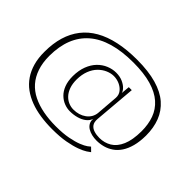

<svg xmlns="http://www.w3.org/2000/svg" viewBox="-132 -923 1186 1186"><g transform="rotate(45 461.0 -330.5)"><path d="M414.5 6.5Q482 6.5 531 -2.5Q580 -11.5 612.2 -23.5Q644.5 -35.5 662.5 -47.2Q680.5 -59 685.5 -63.5L661 -87.5Q658 -84 643.5 -73.5Q629 -63 599.8 -51.2Q570.5 -39.5 525.8 -30.8Q481 -22 417.5 -22Q358 -22 306.2 -32Q254.5 -42 213 -62.5Q171.5 -83 142.5 -116Q113.5 -149 97.8 -195.5Q82 -242 82 -302Q82.5 -385.5 107.2 -448.2Q132 -511 181.5 -554Q231 -597 305.2 -618.5Q379.5 -640 478.5 -640Q571.5 -640 636 -621.2Q700.5 -602.5 740 -567.5Q779.5 -532.5 797 -484Q814.5 -435.5 814.5 -375.5Q814 -298.5 793.5 -251.2Q773 -204 737.8 -182.8Q702.5 -161.5 659 -161.5Q633.5 -161.5 611.8 -168.2Q590 -175 578.2 -191Q566.5 -207 568.5 -235.5L592 -512H566L561 -455Q559.5 -467 545.5 -482.2Q531.5 -497.5 506.5 -509Q481.5 -520.5 448 -520.5Q416 -520.5 384.5 -507.5Q353 -494.5 328 -468.8Q303 -443 288.2 -404.5Q273.5 -366 273 -315.5Q273 -272 285.2 -240.2Q297.5 -208.5 318 -188.5Q338.5 -168.5 363.2 -158.8Q388 -149 413 -149Q445 -149 473.5 -157Q502 -165 522.2 -180.8Q542.5 -196.5 549.5 -219.5Q546.5 -199 555 -183Q563.5 -167 579.8 -157Q596 -147 616.5 -142.2Q637 -137.5 658 -137.5Q687.5 -137.5 716 -145.2Q744.5 -153 769.2 -170Q794 -187 812.5 -214.8Q831 -242.5 841.8 -282.5Q852.5 -322.5 853 -376Q853 -443.5 832.2 -497.2Q811.5 -551 767.5 -589.5Q723.5 -628 652.8 -648.2Q582 -668.5 482.5 -668.5Q394 -668.5 323.8 -653.2Q253.5 -638 200.5 -607.8Q147.5 -577.5 112.8 -532.8Q78 -488 60.5 -429.8Q43 -371.5 43 -299.5Q42.5 -244 55 -199.8Q67.5 -155.5 90.8 -121.5Q114 -87.5 147.2 -63.2Q180.5 -39 221.8 -23.5Q263 -8 311.8 -0.8Q360.5 6.5 414.5 6.5ZM421.5 -172Q399.5 -172 378.2 -181Q357 -190 340.5 -208Q324 -226 314.2 -253.2Q304.5 -280.5 304.5 -317.5Q305 -361.5 318 -395Q331 -428.5 353 -450.8Q375 -473 401.2 -484.2Q427.5 -495.5 452.5 -495.5Q478.5 -495.5 502.8 -484.8Q527 -474 542.2 -454.8Q557.5 -435.5 556 -409L544.5 -264Q539.5 -222.5 505 -197.2Q470.5 -172 421.5 -172Z"/></g></svg>

Font: Anybody SemiExpanded ExtraLight
Style: Regular
Weight: 250
Width: 6
Version: Version 1.113;gftools[0.9.25]